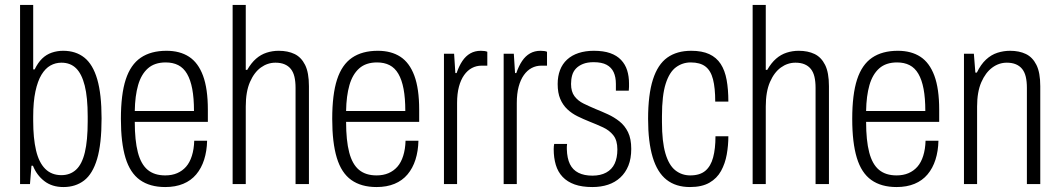

<svg xmlns="http://www.w3.org/2000/svg" viewBox="-20 -743 4275 775"><path d="M236 12Q190 12 159 -12Q128 -36 113 -74H107L101 0H61V-723H114V-463H120Q133 -490 150 -506.5Q167 -523 189 -530.5Q211 -538 235 -538Q286 -538 320.5 -510.5Q355 -483 372.5 -423Q390 -363 390 -265Q390 -162 372 -101.5Q354 -41 319.5 -14.5Q285 12 236 12ZM228 -36Q263 -36 287 -58Q311 -80 322.5 -128Q334 -176 334 -253V-273Q334 -350 322 -397.5Q310 -445 287 -467.5Q264 -490 228 -490Q204 -490 183.5 -478.5Q163 -467 147.5 -441.5Q132 -416 123 -374Q114 -332 114 -272V-255Q114 -185 125.5 -136Q137 -87 162.5 -61.5Q188 -36 228 -36Z M647 12Q585 12 545 -16.5Q505 -45 486.5 -106Q468 -167 468 -263Q468 -362 487.5 -422Q507 -482 548 -510Q589 -538 652 -538Q706 -538 743 -514Q780 -490 799.5 -437.5Q819 -385 819 -300V-251H524Q524 -176 536.5 -128Q549 -80 576 -57.5Q603 -35 647 -35Q674 -35 695 -44Q716 -53 731 -70Q746 -87 754.5 -114Q763 -141 764 -175H816Q815 -133 804 -98.5Q793 -64 772 -39Q751 -14 719.5 -1Q688 12 647 12ZM524 -295H763Q763 -347 756 -384Q749 -421 735 -445Q721 -469 699.5 -480Q678 -491 649 -491Q604 -491 577 -467Q550 -443 537.5 -399.5Q525 -356 524 -295Z M919 0V-723H972V-461H978Q994 -489 1013.5 -506Q1033 -523 1056.5 -530.5Q1080 -538 1105 -538Q1142 -538 1169 -525Q1196 -512 1211.5 -481Q1227 -450 1227 -395V0H1173V-388Q1173 -414 1168.5 -433Q1164 -452 1154 -464.5Q1144 -477 1128.5 -483.5Q1113 -490 1092 -490Q1060 -490 1033 -470.5Q1006 -451 989 -412Q972 -373 972 -313V0Z M1500 12Q1438 12 1398 -16.5Q1358 -45 1339.5 -106Q1321 -167 1321 -263Q1321 -362 1340.5 -422Q1360 -482 1401 -510Q1442 -538 1505 -538Q1559 -538 1596 -514Q1633 -490 1652.5 -437.5Q1672 -385 1672 -300V-251H1377Q1377 -176 1389.5 -128Q1402 -80 1429 -57.5Q1456 -35 1500 -35Q1527 -35 1548 -44Q1569 -53 1584 -70Q1599 -87 1607.5 -114Q1616 -141 1617 -175H1669Q1668 -133 1657 -98.5Q1646 -64 1625 -39Q1604 -14 1572.5 -1Q1541 12 1500 12ZM1377 -295H1616Q1616 -347 1609 -384Q1602 -421 1588 -445Q1574 -469 1552.5 -480Q1531 -491 1502 -491Q1457 -491 1430 -467Q1403 -443 1390.5 -399.5Q1378 -356 1377 -295Z M1772 0V-526H1813L1818 -448H1823Q1833 -477 1846.5 -497Q1860 -517 1878.5 -527.5Q1897 -538 1921 -538Q1929 -538 1936 -537Q1943 -536 1947 -534V-478H1924Q1903 -478 1885 -468.5Q1867 -459 1853.5 -440Q1840 -421 1832.5 -393Q1825 -365 1825 -327V0Z M2013 0V-526H2054L2059 -448H2064Q2074 -477 2087.5 -497Q2101 -517 2119.5 -527.5Q2138 -538 2162 -538Q2170 -538 2177 -537Q2184 -536 2188 -534V-478H2165Q2144 -478 2126 -468.5Q2108 -459 2094.5 -440Q2081 -421 2073.5 -393Q2066 -365 2066 -327V0Z M2371 12Q2329 12 2299.5 1.5Q2270 -9 2251 -29Q2232 -49 2223.5 -77.5Q2215 -106 2215 -141Q2215 -147 2215.5 -152.5Q2216 -158 2217 -162H2269Q2268 -156 2268 -151Q2268 -146 2268 -141Q2269 -104 2280.5 -80.5Q2292 -57 2315 -45.5Q2338 -34 2371 -34Q2404 -34 2427 -46.5Q2450 -59 2461 -82.5Q2472 -106 2472 -140Q2472 -176 2456 -196.5Q2440 -217 2414 -229Q2388 -241 2360 -252Q2335 -262 2311.5 -273.5Q2288 -285 2270 -302Q2252 -319 2241.5 -343.5Q2231 -368 2231 -404Q2231 -435 2240.5 -460Q2250 -485 2269 -502.5Q2288 -520 2315.5 -529Q2343 -538 2377 -538Q2416 -538 2443 -528.5Q2470 -519 2487 -501Q2504 -483 2511.5 -459Q2519 -435 2519 -406Q2519 -400 2519 -392.5Q2519 -385 2518 -377H2466V-404Q2466 -432 2457 -451.5Q2448 -471 2428.5 -481.5Q2409 -492 2376 -492Q2351 -492 2333.5 -485Q2316 -478 2305 -466.5Q2294 -455 2289.5 -439Q2285 -423 2285 -404Q2285 -373 2299 -354.5Q2313 -336 2335.5 -325Q2358 -314 2384 -303Q2409 -293 2434 -281.5Q2459 -270 2480.5 -253Q2502 -236 2515 -209.5Q2528 -183 2528 -142Q2528 -103 2516.5 -74.5Q2505 -46 2484 -26.5Q2463 -7 2434.5 2.5Q2406 12 2371 12Z M2765 12Q2708 12 2670.5 -17.5Q2633 -47 2614.5 -108.5Q2596 -170 2596 -263Q2596 -361 2615.5 -422Q2635 -483 2673.5 -510.5Q2712 -538 2770 -538Q2814 -538 2843 -524.5Q2872 -511 2889 -485Q2906 -459 2913 -420.5Q2920 -382 2920 -333H2867Q2867 -388 2858 -423Q2849 -458 2827.5 -474.5Q2806 -491 2768 -491Q2735 -491 2708.5 -471.5Q2682 -452 2667 -405Q2652 -358 2652 -274V-250Q2652 -171 2666 -123.5Q2680 -76 2706 -55.5Q2732 -35 2766 -35Q2805 -35 2827 -53.5Q2849 -72 2858.5 -107.5Q2868 -143 2868 -193H2920Q2920 -156 2913.5 -119.5Q2907 -83 2890.5 -53Q2874 -23 2843.5 -5.5Q2813 12 2765 12Z M3018 0V-723H3071V-461H3077Q3093 -489 3112.5 -506Q3132 -523 3155.5 -530.5Q3179 -538 3204 -538Q3241 -538 3268 -525Q3295 -512 3310.5 -481Q3326 -450 3326 -395V0H3272V-388Q3272 -414 3267.5 -433Q3263 -452 3253 -464.5Q3243 -477 3227.5 -483.5Q3212 -490 3191 -490Q3159 -490 3132 -470.5Q3105 -451 3088 -412Q3071 -373 3071 -313V0Z M3599 12Q3537 12 3497 -16.5Q3457 -45 3438.5 -106Q3420 -167 3420 -263Q3420 -362 3439.5 -422Q3459 -482 3500 -510Q3541 -538 3604 -538Q3658 -538 3695 -514Q3732 -490 3751.5 -437.5Q3771 -385 3771 -300V-251H3476Q3476 -176 3488.5 -128Q3501 -80 3528 -57.5Q3555 -35 3599 -35Q3626 -35 3647 -44Q3668 -53 3683 -70Q3698 -87 3706.5 -114Q3715 -141 3716 -175H3768Q3767 -133 3756 -98.5Q3745 -64 3724 -39Q3703 -14 3671.5 -1Q3640 12 3599 12ZM3476 -295H3715Q3715 -347 3708 -384Q3701 -421 3687 -445Q3673 -469 3651.5 -480Q3630 -491 3601 -491Q3556 -491 3529 -467Q3502 -443 3489.5 -399.5Q3477 -356 3476 -295Z M3871 0V-526H3911L3917 -450H3923Q3939 -483 3960 -502.5Q3981 -522 4006 -530Q4031 -538 4057 -538Q4094 -538 4121 -525Q4148 -512 4163.5 -481Q4179 -450 4179 -395V0H4125V-388Q4125 -414 4120.5 -433Q4116 -452 4106 -464.5Q4096 -477 4080.5 -483.5Q4065 -490 4044 -490Q4012 -490 3985 -470Q3958 -450 3941 -411Q3924 -372 3924 -313V0Z"/></svg>

Font: Archivo Condensed ExtraLight
Style: Regular
Weight: 250
Width: 3
Designer: Hector Gatti
Foundry: Omnibus-Type
Version: Version 2.001